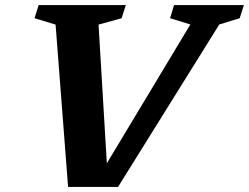

<svg xmlns="http://www.w3.org/2000/svg" viewBox="-20 -727 976 753"><path d="M198 -630.5 115.5 -655.5 131.5 -707H473.5L457 -655.5L366.5 -630.5L399 -86.5L726.5 -631L647 -655.5L662.5 -707H936.5L920 -655.5L840 -631L443 6H247Z"/></svg>

Font: Newsreader 6pt SemiBold
Style: Italic
Weight: 600
Italic angle: -17°
Designer: Hugues Gentile
Foundry: Production Type
Version: Version 1.003; ttfautohint (v1.8.3)